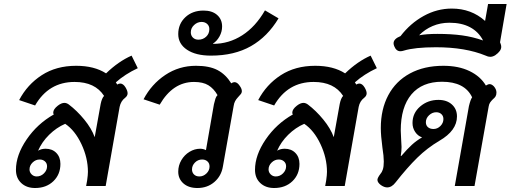

<svg xmlns="http://www.w3.org/2000/svg" viewBox="-20 -933 2561 963"><path d="M583 -514Q598 -514 610 -494Q620 -477 620 -465Q620 -452 607 -442Q586 -426 580 -397L510 0H412L417 -28Q421 -56 421 -71Q421 -141 388.5 -210Q356 -279 307 -312Q263 -293 226.5 -257Q190 -221 171 -177Q187 -187 209 -187Q242 -187 262.5 -166Q283 -145 283 -111Q283 -58 247.5 -24Q212 10 156 10Q113 10 86.5 -15Q60 -40 60 -81Q60 -155 113.5 -233.5Q167 -312 250 -359Q247 -362 247 -368Q247 -385 270 -403Q288 -417 303 -417Q314 -417 325 -409Q366 -378 402.5 -333.5Q439 -289 455 -245L485 -412Q491 -441 502 -452Q457 -522 354 -522Q224 -522 156 -404L76 -431Q117 -509 189.5 -556Q262 -603 362 -603Q453 -603 512 -565Q574 -625 640 -654L671 -591Q607 -561 561 -520L568 -509Q576 -514 583 -514ZM128 -83Q128 -69 138.5 -58.5Q149 -48 164 -48Q185 -48 200.5 -63.5Q216 -79 216 -99Q216 -114 205.5 -123.5Q195 -133 179 -133Q159 -133 143.5 -118Q128 -103 128 -83Z M874 -72Q874 -103 889.5 -129.5Q905 -156 930.5 -171.5Q956 -187 984 -187Q999 -187 1013 -180L1053 -410Q1057 -427 1060.5 -438Q1064 -449 1071 -456Q1052 -489 1025 -505.5Q998 -522 953 -522Q847 -522 781 -408L700 -435Q740 -511 809 -557Q878 -603 963 -603Q1030 -603 1071 -581.5Q1112 -560 1140 -515Q1148 -521 1156 -521Q1170 -521 1182 -503Q1193 -488 1193 -476Q1193 -466 1185 -458Q1181 -453 1173 -444.5Q1165 -436 1159.5 -426Q1154 -416 1152 -402L1098 -98Q1090 -50 1055 -20Q1020 10 970 10Q926 10 900 -13Q874 -36 874 -72ZM1031 -98Q1031 -114 1020.5 -123.5Q1010 -133 994 -133Q973 -133 958 -118Q943 -103 943 -83Q943 -68 953 -58Q963 -48 980 -48Q1000 -48 1015.5 -63Q1031 -78 1031 -98Z M874 -762Q874 -813 909.5 -846.5Q945 -880 1001 -880Q1044 -880 1069 -858Q1094 -836 1094 -800Q1094 -774 1081 -750.5Q1068 -727 1049 -715V-713Q1128 -713 1195 -756Q1262 -799 1309 -881L1377 -841Q1322 -749 1238.5 -701.5Q1155 -654 1038 -654Q962 -654 918 -683.5Q874 -713 874 -762ZM1030 -787Q1030 -803 1019 -813Q1008 -823 991 -823Q970 -823 953.5 -807.5Q937 -792 937 -771Q937 -755 947.5 -744.5Q958 -734 975 -734Q998 -734 1014 -749Q1030 -764 1030 -787Z M1782 -514Q1797 -514 1809 -494Q1819 -477 1819 -465Q1819 -452 1806 -442Q1785 -426 1779 -397L1709 0H1611L1616 -28Q1620 -56 1620 -71Q1620 -141 1587.5 -210Q1555 -279 1506 -312Q1462 -293 1425.5 -257Q1389 -221 1370 -177Q1386 -187 1408 -187Q1441 -187 1461.5 -166Q1482 -145 1482 -111Q1482 -58 1446.5 -24Q1411 10 1355 10Q1312 10 1285.5 -15Q1259 -40 1259 -81Q1259 -155 1312.5 -233.5Q1366 -312 1449 -359Q1446 -362 1446 -368Q1446 -385 1469 -403Q1487 -417 1502 -417Q1513 -417 1524 -409Q1565 -378 1601.5 -333.5Q1638 -289 1654 -245L1684 -412Q1690 -441 1701 -452Q1656 -522 1553 -522Q1423 -522 1355 -404L1275 -431Q1316 -509 1388.5 -556Q1461 -603 1561 -603Q1652 -603 1711 -565Q1773 -625 1839 -654L1870 -591Q1806 -561 1760 -520L1767 -509Q1775 -514 1782 -514ZM1327 -83Q1327 -69 1337.5 -58.5Q1348 -48 1363 -48Q1384 -48 1399.5 -63.5Q1415 -79 1415 -99Q1415 -114 1404.5 -123.5Q1394 -133 1378 -133Q1358 -133 1342.5 -118Q1327 -103 1327 -83Z M2332 -401Q2340 -434 2348 -445Q2311 -523 2197 -523Q2097 -523 2043.5 -459.5Q1990 -396 1990 -278Q1990 -262 1992 -234Q1994 -208 1994 -196Q1994 -174 1990 -151H1993Q2022 -185 2045.5 -206.5Q2069 -228 2097 -244Q2076 -251 2062.5 -271Q2049 -291 2049 -316Q2049 -366 2087.5 -399Q2126 -432 2179 -432Q2221 -432 2246.5 -409Q2272 -386 2272 -349Q2272 -278 2184 -227Q2123 -191 2073 -142Q2023 -93 1964 -18Q1945 7 1922 7Q1907 7 1890 -5Q1873 -18 1873 -31Q1873 -41 1889 -62Q1895 -68 1900 -82.5Q1905 -97 1905 -123Q1905 -149 1898 -193Q1890 -253 1890 -291Q1890 -385 1927.5 -455.5Q1965 -526 2036 -564.5Q2107 -603 2204 -603Q2280 -603 2335 -576.5Q2390 -550 2417 -504Q2428 -511 2436 -511Q2446 -511 2457 -500Q2470 -485 2470 -469Q2470 -457 2465.5 -449.5Q2461 -442 2452 -435Q2443 -426 2438 -418.5Q2433 -411 2431 -399L2360 0H2261ZM2204 -336Q2204 -351 2194 -360.5Q2184 -370 2168 -370Q2148 -370 2132 -355Q2116 -340 2116 -320Q2116 -304 2126.5 -295Q2137 -286 2154 -286Q2174 -286 2189 -301Q2204 -316 2204 -336Z M2491 -713Q2494 -706 2494 -698Q2494 -677 2464 -656Q2451 -648 2439 -648Q2428 -648 2416 -654Q2314 -696 2167 -696Q2060 -696 2005 -679Q1996 -676 1988 -676Q1967 -676 1957 -702Q1954 -710 1954 -716Q1954 -738 1989 -752Q2038 -816 2105 -853Q2172 -890 2246 -890Q2344 -890 2413 -828L2428 -913H2521L2488 -721ZM2403 -730Q2380 -774 2337.5 -796.5Q2295 -819 2234 -819Q2189 -819 2150 -802.5Q2111 -786 2082 -756Q2118 -763 2174 -763Q2244 -763 2298 -755.5Q2352 -748 2403 -730Z"/></svg>

Font: Niramit Medium
Style: Italic
Weight: 500
Italic angle: -10°
Designer: Katatrad Aksorn Co.,Ltd.
Foundry: Cadson Demak Co.,Ltd.
Version: Version 1.000; ttfautohint (v1.6)